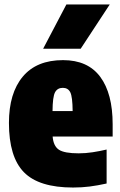

<svg xmlns="http://www.w3.org/2000/svg" viewBox="-20 -828 539 859"><path d="M307 11Q154 11 87 -57.5Q20 -126 20 -278Q20 -411 81.8 -485Q143.5 -559 262 -559Q373 -559 428.5 -484.2Q484 -409.5 484 -272V-217H215.5Q219 -174.5 243.5 -158.2Q268 -142 332 -142Q363 -142 394.2 -146.8Q425.5 -151.5 457 -159V-7Q416.5 2 381.2 6.5Q346 11 307 11ZM261 -435Q237 -435 226.2 -415Q215.5 -395 215 -331H305Q304.5 -395 294.5 -415Q284.5 -435 261 -435ZM173 -610 277 -808H471L341 -610Z"/></svg>

Font: Encode Sans Condensed Condensed Black
Style: Regular
Weight: 900
Width: 3
Designer: Multiple Designers
Foundry: Impallari Type
Version: Version 3.000; ttfautohint (v1.8.3) -l 8 -r 50 -G 200 -x 14 